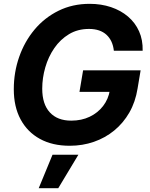

<svg xmlns="http://www.w3.org/2000/svg" viewBox="-20 -758 788 1012"><path d="M347.7 10.3Q256.3 10.3 190.4 -25.9Q124.5 -62 88.6 -128.7Q52.7 -195.3 52.7 -287.6Q52.7 -377 81.1 -458Q109.4 -539.1 162.1 -602.1Q214.8 -665 288.6 -701.4Q362.3 -737.8 452.6 -737.8Q513.2 -737.8 564.9 -720.5Q616.7 -703.1 654.8 -670.7Q692.9 -638.2 713.1 -592.8Q733.4 -547.4 731.9 -490.7H580.1Q577.1 -517.6 567.4 -538.6Q557.6 -559.6 541.3 -574.7Q524.9 -589.8 501.7 -597.7Q478.5 -605.5 449.2 -605.5Q389.6 -605.5 343.8 -577.9Q297.9 -550.3 266.4 -504.6Q234.9 -459 218.8 -403.1Q202.6 -347.2 202.6 -290.5Q202.6 -209 242.7 -165.5Q282.7 -122.1 355.5 -122.1Q409.7 -122.1 452.6 -142.6Q495.6 -163.1 523.4 -199.2Q551.3 -235.4 559.1 -282.7L589.4 -273.9H398.9L418 -387.2H721.2L705.1 -291.5Q693.8 -220.7 661.9 -165Q629.9 -109.4 582.3 -70.3Q534.7 -31.2 474.9 -10.5Q415 10.3 347.7 10.3ZM184.1 233.9 256.8 57.6H393.1L287.1 233.9Z"/></svg>

Font: Inter 18pt
Style: Bold Italic
Weight: 700
Italic angle: -9.3988°
Designer: Rasmus Andersson
Foundry: rsms
Version: Version 4.001;git-66647c0bb